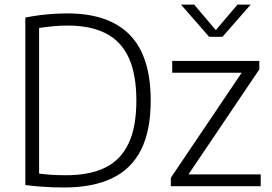

<svg xmlns="http://www.w3.org/2000/svg" viewBox="-20 -805 1174 830"><path d="M257 5.5Q230 5.5 203.8 4.5Q177.5 3.5 149.8 1.2Q122 -1 89.5 -5V-729Q118 -735 149 -739Q180 -743 211.2 -745Q242.5 -747 272 -747Q450 -747 540.8 -654.5Q631.5 -562 631.5 -370Q631.5 -240 589.5 -157Q547.5 -74 464 -34.2Q380.5 5.5 257 5.5ZM266.5 -47.5Q367.5 -47.5 434.8 -80.5Q502 -113.5 535.8 -184.8Q569.5 -256 569.5 -370Q569.5 -483 536.8 -554.8Q504 -626.5 438 -660.5Q372 -694.5 272 -694.5Q243 -694.5 212.2 -691.8Q181.5 -689 149 -684V-54.5Q176.5 -51 204.2 -49.2Q232 -47.5 266.5 -47.5ZM718.5 0V-36.5L1035.5 -506.5V-490.5H724.5V-541.5H1101V-505L784 -35V-51H1107V0ZM884 -646 762.5 -785H819.5L920.5 -666H905.5L1006.5 -785H1063.5L942 -646Z"/></svg>

Font: Encode Sans Condensed Thin Light
Style: Regular
Weight: 300
Version: Version 3.002